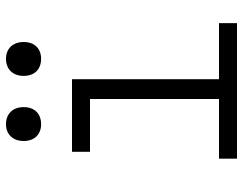

<svg xmlns="http://www.w3.org/2000/svg" viewBox="-105 -705 810 640"><g transform="rotate(-90 300.0 -385.0)"><path d="M424 -653C458 -653 480 -675 480 -711C480 -747 458 -770 424 -770C389 -770 367 -747 367 -711C367 -675 389 -653 424 -653ZM206 -653C241 -653 263 -675 263 -711C263 -747 241 -770 206 -770C172 -770 150 -747 150 -711C150 -675 172 -653 206 -653ZM91 0H543V-60H356V-550H114V-490H290V-60H91Z"/></g></svg>

Font: JetBrains Mono ExtraLight
Style: Regular
Weight: 240
Monospace: yes
Designer: Philipp Nurullin, Konstantin Bulenkov
Foundry: JetBrains
Version: Version 2.305